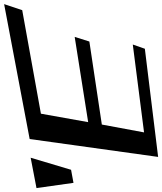

<svg xmlns="http://www.w3.org/2000/svg" viewBox="22 -846 806 955"><g transform="rotate(-90 425.5 -368.0)"><path d="M661 -51 682 -111 245 -55 284 -265 697 -327 720 -400 296 -333 338 -568 853 -661 883 -751 212 -624 123 15ZM59 -418 119 -619 -32 -590 -6 -406Z"/></g></svg>

Font: Gamestation Warped
Style: Italic
Weight: 400
Designer: Jonas Hecksher
Foundry: Jonas Hecksher, Playtypeª, e-types AS
Version: Version 1.003